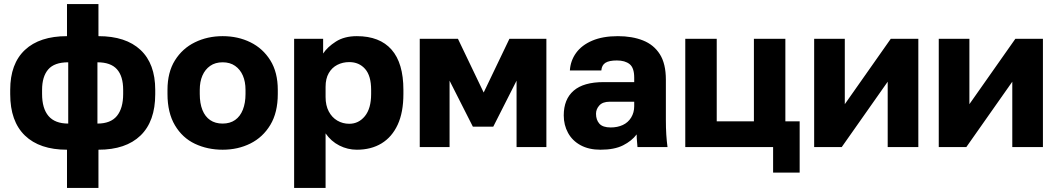

<svg xmlns="http://www.w3.org/2000/svg" viewBox="-20 -720 5176 940"><path d="M308 200V13Q174 13 102 -56.5Q30 -126 30 -259V-280Q30 -408 102 -475.5Q174 -543 308 -543V-700H462V-543Q596 -543 668 -475.5Q740 -408 740 -280V-259Q740 -126 668 -56.5Q596 13 462 13V200ZM583 -260V-280Q583 -347 552.5 -381Q522 -415 457 -415V-115Q522 -115 552.5 -152.5Q583 -190 583 -260ZM186 -280V-260Q186 -189 217.5 -152Q249 -115 314 -115V-415Q246 -415 216 -380Q186 -345 186 -280Z M1070 13Q996 13 934.5 -16Q873 -45 836.5 -106.5Q800 -168 800 -260V-280Q800 -366 836.5 -424.5Q873 -483 934.5 -513Q996 -543 1070 -543Q1145 -543 1206 -513Q1267 -483 1303.5 -424.5Q1340 -366 1340 -280V-260Q1340 -169 1303.5 -108.5Q1267 -48 1206 -17.5Q1145 13 1070 13ZM1070 -115Q1106 -115 1131 -132.5Q1156 -150 1169 -183Q1182 -216 1182 -260V-280Q1182 -320 1169 -350Q1156 -380 1131 -397.5Q1106 -415 1070 -415Q1034 -415 1009 -397.5Q984 -380 971 -350Q958 -320 958 -280V-260Q958 -214 971 -181.5Q984 -149 1009 -132Q1034 -115 1070 -115Z M1420 200V-530H1562V-458Q1583 -490 1624.5 -516.5Q1666 -543 1727 -543Q1839 -543 1897 -477Q1955 -411 1955 -280V-260Q1955 -170 1927 -109.5Q1899 -49 1848 -18Q1797 13 1727 13Q1682 13 1641.5 -7.5Q1601 -28 1574 -67V200ZM1690 -114Q1736 -114 1766.5 -151.5Q1797 -189 1797 -260V-280Q1797 -349 1767.5 -382.5Q1738 -416 1690 -416Q1658 -416 1631.5 -402.5Q1605 -389 1589.5 -362Q1574 -335 1574 -295V-245Q1574 -204 1589.5 -174.5Q1605 -145 1631.5 -129.5Q1658 -114 1690 -114Z M2035 0V-530H2222L2348 -267L2474 -530H2655V0H2509V-325L2395 -100H2295L2181 -325V0Z M2920 13Q2863 13 2822.5 -9Q2782 -31 2761 -69.5Q2740 -108 2740 -155Q2740 -234 2788.5 -276Q2837 -318 2935 -318H3085V-340Q3085 -388 3062.5 -406Q3040 -424 3000 -424Q2962 -424 2944 -412.5Q2926 -401 2924 -375H2770Q2773 -423 2800.5 -461Q2828 -499 2879.5 -521Q2931 -543 3005 -543Q3075 -543 3128 -522Q3181 -501 3210.5 -454.5Q3240 -408 3240 -330V-135Q3240 -93 3242 -61.5Q3244 -30 3248 0H3101Q3100 -17 3098.5 -30Q3097 -43 3097 -62Q3073 -30 3030.5 -8.5Q2988 13 2920 13ZM2970 -96Q3003 -96 3029 -108Q3055 -120 3070 -144.5Q3085 -169 3085 -200V-222H2965Q2931 -222 2914.5 -204Q2898 -186 2898 -163Q2898 -133 2914.5 -114.5Q2931 -96 2970 -96Z M3765 125V0H3335V-530H3489V-126H3671V-530H3825V-126H3895V125Z M3966 0V-530H4116V-210L4341 -530H4476V0H4326V-320L4101 0Z M4576 0V-530H4726V-210L4951 -530H5086V0H4936V-320L4711 0Z"/></svg>

Font: Golos Text
Style: Bold
Weight: 700
Designer: A.Korolkova, Vitaly Kuzmin
Foundry: ParaType Ltd
Version: Version 2.004